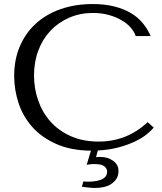

<svg xmlns="http://www.w3.org/2000/svg" viewBox="-20 -732 799 948"><path d="M384 190Q399 192 416.5 194Q434 196 451 196Q472 196 492.5 191.5Q513 187 529 176.5Q545 166 555 150.5Q565 135 565 112Q565 80 538 61.5Q511 43 478 43Q472 43 466 43Q460 43 454 44L463 11Q521 8 566.5 -4.5Q612 -17 646.5 -33.5Q681 -50 704 -68.5Q727 -87 739 -102L709 -129Q607 -33 467 -33Q389 -33 329 -60Q269 -87 229 -132Q189 -177 168.5 -236Q148 -295 148 -359Q148 -427 169.5 -483.5Q191 -540 230 -581Q269 -622 322.5 -645Q376 -668 439 -668Q482 -668 517.5 -658Q553 -648 580.5 -632Q608 -616 625.5 -595.5Q643 -575 650 -554H724Q709 -588 685.5 -617Q662 -646 627 -667Q592 -688 545 -700Q498 -712 438 -712Q351 -712 279.5 -687Q208 -662 157 -615.5Q106 -569 78 -503.5Q50 -438 50 -357Q50 -288 72 -222Q94 -156 140 -104.5Q186 -53 258 -21Q330 11 429 12L408 82Q415 80 426.5 79Q438 78 445 78Q483 78 496 90Q509 102 509 114Q509 131 500 141Q491 151 477 156Q463 161 446.5 163Q430 165 416 165Q409 165 403 165Q397 165 392 163Z"/></svg>

Font: Tenor Sans
Style: Regular
Weight: 400
Designer: Denis Masharov
Foundry: Denis Masharov
Version: Version 1.1